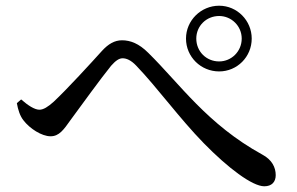

<svg xmlns="http://www.w3.org/2000/svg" viewBox="-20 -712 1040 672"><path d="M631 -577C631 -513 683 -462 747 -462C810 -462 861 -513 861 -577C861 -640 810 -692 747 -692C683 -692 631 -640 631 -577ZM667 -577C667 -621 702 -656 747 -656C790 -656 826 -621 826 -577C826 -532 790 -497 747 -497C702 -497 667 -532 667 -577ZM39 -351C43 -328 50 -306 62 -291C84 -262 126 -235 157 -235C187 -235 203 -258 227 -292C263 -341 334 -439 369 -482C385 -500 397 -508 409 -508C422 -508 438 -502 457 -482C530 -406 608 -298 693 -211C778 -124 863 -60 905 -60C931 -60 945 -75 945 -99C945 -126 932 -153 898 -171C705 -277 609 -419 499 -527C466 -560 436 -571 407 -571C381 -571 359 -558 337 -534C301 -494 215 -400 168 -356C148 -338 132 -328 118 -328C101 -328 78 -343 54 -364Z"/></svg>

Font: Noto Serif JP Medium
Style: Regular
Weight: 500
Designer: Ryoko NISHIZUKA 西塚涼子 (kana & ideographs); Frank Grießhammer (Latin, Greek & Cyrillic); Wenlong ZHANG 张文龙 (bopomofo); San
Foundry: Adobe
Version: Version 2.001;hotconv 1.1.0;makeotfexe 2.6.0